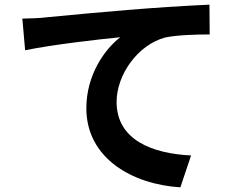

<svg xmlns="http://www.w3.org/2000/svg" viewBox="-20 -766 1040 825"><path d="M76 -686 88 -550C203 -574 412 -598 497 -606C430 -555 351 -444 351 -301C351 -87 547 26 755 39L801 -98C634 -106 481 -165 481 -328C481 -444 571 -573 690 -605C744 -616 827 -618 881 -618L880 -746C639 -735 413 -714 173 -691C153 -688 115 -687 76 -686Z"/></svg>

Font: Spoqa Han Sans Neo Bold
Style: Bold
Weight: 700
Designer: [Spoqa Han Sans Neo] Dong-huui Kim  Younghwa Kang  Yujin Lee  [Noto Sans] Ryoko NISHIZUKA  (kana & ideographs); Paul D. 
Foundry: Spoqa (http://www.spoqa-han-sans.com)
Version: Version 1.100;hotconv 1.0.109;makeotfexe 2.5.65596